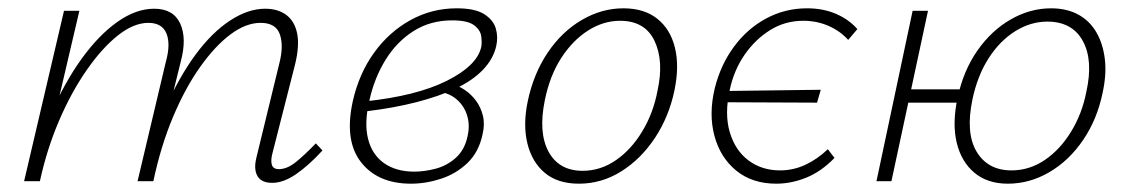

<svg xmlns="http://www.w3.org/2000/svg" viewBox="-20 -436 2720 462"><path d="M635 4Q618 4 608 -3Q598 -10 595 -24.5Q592 -39 598 -61L652 -283Q663 -325 653.5 -353Q644 -381 607 -381Q572 -381 535 -353.5Q498 -326 462 -275.5Q426 -225 396.5 -155Q367 -85 349 0H321Q343 -97 377 -174Q411 -251 450.5 -304.5Q490 -358 533.5 -386.5Q577 -415 618 -415Q649 -415 669 -400Q689 -385 695 -355.5Q701 -326 690 -281L636 -69Q631 -51 634 -40Q637 -29 651 -29Q671 -29 692.5 -46.5Q714 -64 740 -91L756 -74Q723 -38 692.5 -17Q662 4 635 4ZM38 0 134 -410H171L75 0ZM50 0Q70 -86 102.5 -161.5Q135 -237 176 -294Q217 -351 262 -383Q307 -415 351 -415Q397 -415 413.5 -379.5Q430 -344 415 -288L344 0H311L379 -287Q391 -330 380.5 -355.5Q370 -381 337 -381Q302 -381 264 -351Q226 -321 189 -268Q152 -215 122.5 -146.5Q93 -78 76 0Z M969 6Q889 6 848.5 -46Q808 -98 829 -193Q844 -259 880 -309Q916 -359 967.5 -387.5Q1019 -416 1079 -416Q1123 -416 1145 -402Q1167 -388 1173 -367.5Q1179 -347 1174 -325Q1167 -294 1142 -268Q1117 -242 1076.5 -223Q1036 -204 981.5 -190Q927 -176 860 -168L858 -192Q982 -205 1055 -241.5Q1128 -278 1138 -323Q1140 -333 1138 -348.5Q1136 -364 1120.5 -375.5Q1105 -387 1068 -387Q1016 -387 975.5 -361.5Q935 -336 908 -292.5Q881 -249 869 -195Q856 -141 865.5 -102.5Q875 -64 904 -43.5Q933 -23 977 -23Q1001 -23 1028 -30Q1055 -37 1076.5 -56Q1098 -75 1105 -108Q1111 -134 1104.5 -156.5Q1098 -179 1081.5 -194.5Q1065 -210 1040 -215L1066 -234Q1083 -230 1098.5 -219.5Q1114 -209 1125.5 -193.5Q1137 -178 1142 -157.5Q1147 -137 1141 -112Q1132 -70 1105 -44Q1078 -18 1041.5 -6Q1005 6 969 6Z M1373 6Q1322 6 1291 -20Q1260 -46 1249 -91Q1238 -136 1250 -193Q1264 -259 1298 -309.5Q1332 -360 1380 -388Q1428 -416 1480 -416Q1530 -416 1561.5 -391Q1593 -366 1604 -321.5Q1615 -277 1603 -219Q1590 -156 1556.5 -105Q1523 -54 1475.5 -24Q1428 6 1373 6ZM1382 -25Q1425 -25 1462 -50.5Q1499 -76 1525.5 -120Q1552 -164 1562 -217Q1578 -289 1555 -337.5Q1532 -386 1472 -386Q1432 -386 1395 -362.5Q1358 -339 1330.5 -296.5Q1303 -254 1291 -195Q1275 -117 1300 -71Q1325 -25 1382 -25Z M1848 6Q1790 6 1751.5 -25.5Q1713 -57 1699 -109.5Q1685 -162 1700 -224Q1714 -280 1746 -323.5Q1778 -367 1823.5 -391.5Q1869 -416 1922 -416Q1961 -416 1992 -402.5Q2023 -389 2043 -366L2021 -340Q2001 -362 1973 -374Q1945 -386 1913 -386Q1869 -386 1833 -363.5Q1797 -341 1771.5 -304Q1746 -267 1736 -220Q1723 -162 1736 -118Q1749 -74 1781 -50Q1813 -26 1857 -26Q1889 -26 1918 -39.5Q1947 -53 1972 -77L1988 -56Q1956 -23 1920 -8.5Q1884 6 1848 6ZM1946 -189 1713 -190 1721 -217 1955 -220Z M2089 0 2176 -410H2213L2125 0ZM2147 -189 2153 -221H2306L2299 -189ZM2405 6Q2356 6 2324.5 -20.5Q2293 -47 2282 -93Q2271 -139 2284 -200Q2298 -266 2332 -314.5Q2366 -363 2412.5 -389.5Q2459 -416 2509 -416Q2547 -416 2574.5 -401Q2602 -386 2618 -358.5Q2634 -331 2638.5 -294Q2643 -257 2633 -212Q2620 -149 2586.5 -99.5Q2553 -50 2505.5 -22Q2458 6 2405 6ZM2414 -26Q2457 -26 2494 -51Q2531 -76 2557.5 -119.5Q2584 -163 2594 -215Q2611 -291 2585.5 -337.5Q2560 -384 2500 -384Q2460 -384 2423 -361Q2386 -338 2359 -296Q2332 -254 2320 -197Q2303 -116 2330 -71Q2357 -26 2414 -26Z"/></svg>

Font: Ysabeau ExtraLight
Style: Italic
Weight: 250
Italic angle: -12°
Version: Version 2.000;gftools[0.9.27.dev2+g8671c4b]